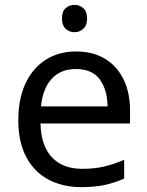

<svg xmlns="http://www.w3.org/2000/svg" viewBox="-20 -757 604 787"><path d="M292 -546Q361 -546 410.5 -516Q460 -486 486.5 -431.5Q513 -377 513 -304V-251H146Q148 -160 192.5 -112.5Q237 -65 317 -65Q368 -65 407.5 -74.5Q447 -84 489 -102V-25Q448 -7 408 1.5Q368 10 313 10Q237 10 178.5 -21Q120 -52 87.5 -113.5Q55 -175 55 -264Q55 -352 84.5 -415Q114 -478 167.5 -512Q221 -546 292 -546ZM291 -474Q228 -474 191.5 -433.5Q155 -393 148 -321H421Q420 -389 389 -431.5Q358 -474 291 -474ZM286 -737Q306 -737 321.5 -723.5Q337 -710 337 -681Q337 -653 321.5 -639Q306 -625 286 -625Q264 -625 249 -639Q234 -653 234 -681Q234 -710 249 -723.5Q264 -737 286 -737Z"/></svg>

Font: Noto Sans Hanifi Rohingya
Style: Regular
Weight: 400
Designer: Monotype Design Team and DaltonMaag
Foundry: Google LLC
Version: Version 2.101